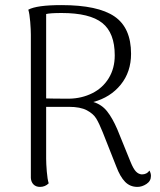

<svg xmlns="http://www.w3.org/2000/svg" viewBox="-20 -723 628 753"><path d="M572 -33Q572 -13 554.5 -1.5Q537 10 519 10Q490 10 470.5 -10Q451 -30 436 -70L383 -204Q369 -239 357.5 -258Q346 -277 320.5 -290.5Q295 -304 250 -304H161V-101Q161 -81 163.5 -50.5Q166 -20 171 -4Q157 10 137 10Q121 10 111.5 0.5Q102 -9 101 -25V-587Q101 -606 98.5 -637.5Q96 -669 91 -685Q124 -703 221 -703Q364 -703 429 -658.5Q494 -614 494 -512Q494 -441 453.5 -391Q413 -341 346 -323Q379 -313 400 -286.5Q421 -260 440 -216L492 -88Q503 -61 513 -50.5Q523 -40 536 -39Q556 -39 566 -54Q572 -44 572 -33ZM252 -336Q301 -337 342 -357.5Q383 -378 406.5 -416.5Q430 -455 430 -506Q430 -594 381 -633Q332 -672 222 -672Q177 -672 161 -668V-337Q185 -336 252 -336Z"/></svg>

Font: Arima Madurai Light
Style: Regular
Weight: 300
Designer: Joana Correia and Natanael Gama
Foundry: NDISCOVER
Version: Version 1.019